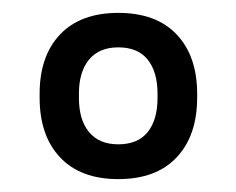

<svg xmlns="http://www.w3.org/2000/svg" viewBox="-20 -671 367 298"><path d="M163.5 -393Q105 -393 73.2 -426.8Q41.5 -460.5 41.5 -519.5V-525.5Q41.5 -584 73.2 -617.5Q105 -651 163.5 -651Q222.5 -651 254.2 -617.5Q286 -584 286 -525.5V-519.5Q286 -460.5 254.2 -426.8Q222.5 -393 163.5 -393ZM163.5 -447Q194 -447 209.2 -466Q224.5 -485 224.5 -519V-525.5Q224.5 -559.5 209.2 -578.5Q194 -597.5 163.5 -597.5Q134 -597.5 118.2 -578.5Q102.5 -559.5 102.5 -525.5V-519Q102.5 -485 118.2 -466Q134 -447 163.5 -447Z"/></svg>

Font: Anek Gurmukhi Medium
Style: Regular
Weight: 400
Version: Version 1.003